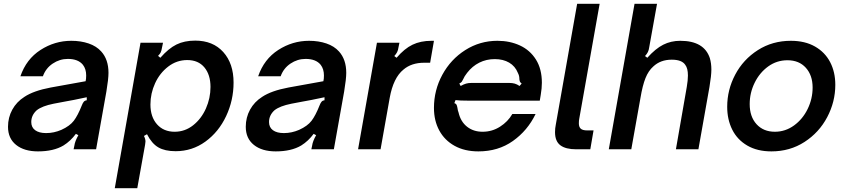

<svg xmlns="http://www.w3.org/2000/svg" viewBox="-20 -783 4440 1007"><path d="M22 -118Q22 -167 44.5 -208Q67 -249 108 -275Q156 -307 246 -324L429 -357Q432 -368 432 -387Q432 -421 415 -443Q390 -474 336 -474Q293 -474 256.5 -449.5Q220 -425 205 -383H87Q118 -473 192.5 -521Q267 -569 354 -569Q404 -569 445 -555Q486 -541 511 -513Q549 -471 549 -401Q549 -369 538 -303L484 0H366L370 -19Q373 -42 391 -74L378 -81Q350 -43 313 -20Q261 11 179 11Q107 11 64.5 -23Q22 -57 22 -118ZM302 -102Q346 -122 367 -149.5Q388 -177 409 -230Q414 -243 419.5 -249.5Q425 -256 435 -257V-273Q356 -256 319 -250L261 -239Q201 -227 173 -205Q144 -179 144 -143Q144 -115 164.5 -100Q185 -85 222 -85Q263 -85 302 -102Z M1205 -350Q1205 -257 1166 -174Q1127 -91 1057.5 -40.5Q988 10 901 10Q845 10 810.5 -10Q776 -30 751 -79L735 -70Q743 -54 743 -41Q743 -38 741 -24L700 204H582L717 -559H835L830 -535Q827 -517 823 -508.5Q819 -500 809 -490L821 -480Q864 -529 905.5 -549.5Q947 -570 1004 -570Q1097 -570 1151 -510Q1205 -450 1205 -350ZM769 -235Q769 -170 803.5 -131Q838 -92 896 -92Q950 -92 993 -126Q1036 -160 1060 -214Q1084 -268 1084 -327Q1084 -391 1052 -429.5Q1020 -468 962 -468Q907 -468 862.5 -434Q818 -400 793.5 -346.5Q769 -293 769 -235Z M1269 -118Q1269 -167 1291.5 -208Q1314 -249 1355 -275Q1403 -307 1493 -324L1676 -357Q1679 -368 1679 -387Q1679 -421 1662 -443Q1637 -474 1583 -474Q1540 -474 1503.5 -449.5Q1467 -425 1452 -383H1334Q1365 -473 1439.5 -521Q1514 -569 1601 -569Q1651 -569 1692 -555Q1733 -541 1758 -513Q1796 -471 1796 -401Q1796 -369 1785 -303L1731 0H1613L1617 -19Q1620 -42 1638 -74L1625 -81Q1597 -43 1560 -20Q1508 11 1426 11Q1354 11 1311.5 -23Q1269 -57 1269 -118ZM1549 -102Q1593 -122 1614 -149.5Q1635 -177 1656 -230Q1661 -243 1666.5 -249.5Q1672 -256 1682 -257V-273Q1603 -256 1566 -250L1508 -239Q1448 -227 1420 -205Q1391 -179 1391 -143Q1391 -115 1411.5 -100Q1432 -85 1469 -85Q1510 -85 1549 -102Z M1858 0 1957 -559H2075L2070 -535Q2068 -520 2063 -510Q2058 -500 2048 -489L2060 -480Q2101 -528 2143.5 -548.5Q2186 -569 2243 -569H2256L2236 -454H2205Q2138 -454 2096 -418Q2043 -375 2024 -270L1976 0Z M2256 -217Q2256 -310 2300 -391Q2344 -472 2420.5 -520.5Q2497 -569 2589 -569Q2654 -569 2707 -544.5Q2760 -520 2791 -470.5Q2822 -421 2822 -349Q2822 -320 2816 -285L2811 -255H2441Q2389 -255 2369 -258L2363 -242Q2371 -240 2374 -234.5Q2377 -229 2379 -218Q2381 -202 2385 -193Q2396 -145 2429.5 -118.5Q2463 -92 2511 -92Q2561 -92 2602.5 -118.5Q2644 -145 2667 -185H2789Q2747 -98 2670 -43.5Q2593 11 2489 11Q2417 11 2364.5 -18Q2312 -47 2284 -98.5Q2256 -150 2256 -217ZM2396 -332Q2412 -341 2424.5 -344.5Q2437 -348 2452 -348H2651Q2667 -348 2679.5 -344.5Q2692 -341 2705 -332L2716 -345Q2709 -350 2707 -354.5Q2705 -359 2704.5 -363.5Q2704 -368 2704 -370Q2704 -386 2696 -401Q2682 -436 2650.5 -454.5Q2619 -473 2575 -473Q2531 -473 2494 -454.5Q2457 -436 2430 -401Q2415 -382 2409 -367Q2405 -359 2402 -354.5Q2399 -350 2389 -345Z M3002 0Q2947 0 2919 -21Q2891 -42 2891 -90Q2891 -110 2895 -129L3007 -763H3125L3018 -160Q3016 -151 3016 -136Q3016 -117 3026 -108Q3036 -99 3060 -99H3093L3076 0Z M3173 0 3308 -763H3426L3385 -535Q3383 -520 3378 -510Q3373 -500 3363 -489L3375 -480Q3418 -528 3458.5 -548.5Q3499 -569 3548 -569Q3673 -569 3703 -478Q3711 -451 3711 -418Q3711 -387 3701 -327L3643 0H3525L3582 -327Q3588 -362 3588 -387Q3588 -425 3574 -443Q3556 -470 3503 -470Q3444 -470 3406 -434Q3381 -412 3365.5 -373.5Q3350 -335 3339 -269L3291 0Z M3794 -223Q3794 -312 3836 -391.5Q3878 -471 3954.5 -520Q4031 -569 4128 -569Q4202 -569 4254.5 -539Q4307 -509 4334 -457Q4361 -405 4361 -338Q4361 -249 4318.5 -168.5Q4276 -88 4199.5 -38.5Q4123 11 4026 11Q3952 11 3899.5 -19.5Q3847 -50 3820.5 -103Q3794 -156 3794 -223ZM4242 -324Q4242 -388 4206.5 -427.5Q4171 -467 4110 -467Q4054 -467 4009 -434.5Q3964 -402 3938 -349Q3912 -296 3912 -237Q3912 -171 3948 -131.5Q3984 -92 4044 -92Q4099 -92 4144.5 -125Q4190 -158 4216 -211.5Q4242 -265 4242 -324Z"/></svg>

Font: Open Sauce Sans SemiBold Italic
Style: Regular
Weight: 600
Italic angle: -10°
Designer: Alfredo Marco Pradil
Foundry: Creative Sauce Fz LLC
Version: Version 1.477